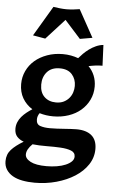

<svg xmlns="http://www.w3.org/2000/svg" viewBox="-66 -810 642 1063"><g transform="rotate(5 254.5 -278.5)"><path d="M487 -4Q487 43 461 82.5Q435 122 390.5 150.5Q346 179 288.5 195Q231 211 168 211Q131 211 99.5 205Q68 199 45.5 186Q23 173 10 153Q-3 133 -3 106Q-3 68 20.5 42Q44 16 88 -10Q65 -18 50.5 -34Q36 -50 36 -78Q36 -97 43 -114Q50 -131 62 -145Q74 -159 89 -171Q104 -183 120 -193Q85 -215 65.5 -249Q46 -283 46 -327Q46 -366 62 -400Q78 -434 106.5 -458.5Q135 -483 175 -497.5Q215 -512 262 -512Q286 -512 307.5 -508Q329 -504 348 -497Q358 -509 372 -523Q386 -537 403 -549.5Q420 -562 440 -571Q460 -580 481 -582L486 -467Q466 -467 446.5 -464.5Q427 -462 409 -458Q430 -437 441.5 -409Q453 -381 453 -348Q453 -308 436.5 -274Q420 -240 391.5 -215.5Q363 -191 323.5 -177.5Q284 -164 238 -164Q198 -164 162 -175Q150 -158 150 -139Q150 -112 172 -104.5Q194 -97 226 -97Q244 -97 264.5 -98Q285 -99 305 -100.5Q325 -102 343 -103Q361 -104 373 -104Q428 -104 457.5 -79Q487 -54 487 -4ZM187 -768Q198 -766 220 -763.5Q242 -761 260 -761Q278 -761 300 -763.5Q322 -766 333 -768L417 -616L348 -604L260 -702L157 -589L88 -601ZM252 -432Q206 -432 181.5 -404Q157 -376 157 -334Q157 -290 182 -266Q207 -242 247 -242Q272 -242 290 -251Q308 -260 320 -274.5Q332 -289 337.5 -306.5Q343 -324 343 -342Q343 -380 320 -406Q297 -432 252 -432ZM376 48Q376 25 353 16Q330 7 294.5 5Q259 3 217 3.5Q175 4 138 0Q106 31 106 59Q106 82 136 98Q166 114 225 114Q255 114 282.5 109.5Q310 105 331 96Q352 87 364 75Q376 63 376 48Z"/></g></svg>

Font: Cantora One
Style: Regular
Weight: 400
Designer: Pablo Impallari, Rodrigo Fuenzalida
Foundry: Pablo Impallari
Version: Version 1.002; ttfautohint (v0.8) -G 200 -r 50